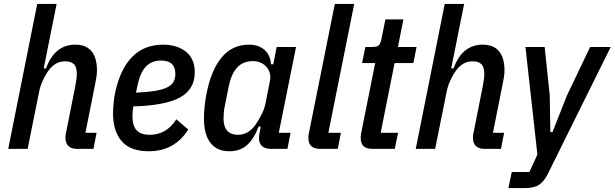

<svg xmlns="http://www.w3.org/2000/svg" viewBox="-20 -760 3137 980"><path d="M170 -740H269L203 -411H215Q259 -532 364 -532Q420 -532 447.5 -498Q475 -464 475 -400Q475 -383 471.5 -362.5Q468 -342 464 -323L416 -82H473L457 0H375Q314 0 314 -58Q314 -65 315 -72.5Q316 -80 318 -87L364 -319Q367 -336 369.5 -352.5Q372 -369 372 -383Q372 -418 357 -432.5Q342 -447 314 -447Q287 -447 267 -436Q247 -425 230 -403Q212 -379 198 -348Q184 -317 179 -288L121 0H22Z M739 12Q645 12 601 -39.5Q557 -91 557 -180Q557 -205 560 -236Q563 -267 569 -293Q595 -410 656 -471Q717 -532 813 -532Q883 -532 928.5 -496.5Q974 -461 974 -391Q974 -303 897.5 -262Q821 -221 661 -217Q658 -203 657 -190Q656 -177 656 -168Q656 -118 677.5 -95Q699 -72 744 -72Q830 -72 880 -151L941 -99Q871 12 739 12ZM802 -451Q754 -451 725 -420.5Q696 -390 683 -329L674 -287Q734 -290 773 -296.5Q812 -303 834.5 -314.5Q857 -326 866 -343Q875 -360 875 -383Q875 -451 802 -451Z M1365 0Q1302 0 1302 -56Q1302 -69 1306 -88L1311 -114H1300Q1276 -51 1241 -19.5Q1206 12 1150 12Q1087 12 1054 -31Q1021 -74 1021 -156Q1021 -185 1024.5 -218Q1028 -251 1034 -281Q1057 -401 1111 -466.5Q1165 -532 1251 -532Q1299 -532 1329.5 -506Q1360 -480 1363 -432H1375L1392 -520H1491L1403 -82H1463L1447 0ZM1195 -72Q1248 -72 1284 -123Q1301 -148 1315.5 -176.5Q1330 -205 1335 -231L1358 -349Q1362 -368 1357.5 -385.5Q1353 -403 1341.5 -417Q1330 -431 1312 -439.5Q1294 -448 1271 -448Q1220 -448 1190 -415Q1160 -382 1147 -317L1128 -221Q1124 -204 1122.5 -185.5Q1121 -167 1121 -156Q1121 -72 1195 -72Z M1616 0Q1585 0 1569.5 -13.5Q1554 -27 1554 -57Q1554 -64 1555 -71.5Q1556 -79 1558 -87L1689 -740H1788L1656 -82H1720L1704 0Z M1883 0Q1851 0 1836 -13.5Q1821 -27 1821 -57Q1821 -71 1825 -88L1895 -438H1828L1845 -520H1879Q1904 -520 1913.5 -529Q1923 -538 1928 -566L1947 -661H2039L2011 -520H2106L2090 -438H1994L1923 -82H2012L1995 0Z M2250 -740H2349L2283 -411H2295Q2339 -532 2444 -532Q2500 -532 2527.5 -498Q2555 -464 2555 -400Q2555 -383 2551.5 -362.5Q2548 -342 2544 -323L2496 -82H2553L2537 0H2455Q2394 0 2394 -58Q2394 -65 2395 -72.5Q2396 -80 2398 -87L2444 -319Q2447 -336 2449.5 -352.5Q2452 -369 2452 -383Q2452 -418 2437 -432.5Q2422 -447 2394 -447Q2367 -447 2347 -436Q2327 -425 2310 -403Q2292 -379 2278 -348Q2264 -317 2259 -288L2201 0H2102Z M2992 -520H3097L2778 124Q2757 167 2731 183.5Q2705 200 2659 200H2575L2592 118H2682L2723 29L2662 -520H2760L2786 -273L2789 -86H2800L2874 -273Z"/></svg>

Font: IBM Plex Sans Condensed Medium
Style: Italic
Weight: 500
Width: 3
Italic angle: -11°
Designer: Mike Abbink, Paul van der Laan, Pieter van Rosmalen
Foundry: Bold Monday
Version: Version 1.3